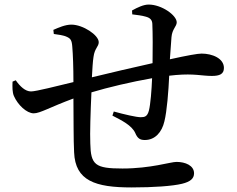

<svg xmlns="http://www.w3.org/2000/svg" viewBox="-20 -801 1040 842"><path d="M560 -738C583 -735 602 -733 619 -728C638 -723 647 -714 648 -697C650 -656 650 -581 649 -524C568 -506 456 -480 383 -462C385 -500 387 -532 390 -551C395 -590 413 -596 413 -616C413 -647 344 -693 293 -693C266 -693 237 -680 214 -670L216 -652C235 -649 258 -647 274 -639C289 -632 295 -625 297 -596C300 -562 302 -504 302 -441C231 -424 138 -400 116 -400C91 -400 68 -422 49 -449L35 -443C34 -419 34 -396 41 -380C58 -341 97 -304 128 -304C156 -304 199 -331 302 -369C303 -278 302 -189 305 -133C310 -8 398 21 557 21C655 21 736 15 778 5C815 -4 831 -18 831 -41C831 -75 793 -91 754 -91C728 -91 641 -62 517 -62C397 -62 378 -78 376 -172C374 -216 377 -310 381 -396C454 -418 556 -442 647 -458C645 -407 640 -343 633 -316C626 -290 615 -287 597 -287C578 -287 526 -299 479 -312L473 -294C514 -273 558 -251 573 -218C583 -194 594 -187 615 -187C660 -187 690 -221 701 -269C712 -313 719 -401 722 -469L751 -472C832 -479 865 -468 909 -468C943 -468 962 -476 962 -503C962 -545 911 -566 864 -566C847 -566 802 -558 725 -541L732 -638C735 -674 755 -685 755 -703C755 -734 689 -781 632 -781C610 -781 584 -769 559 -755Z"/></svg>

Font: Noto Serif CJK KR SemiBold
Style: Regular
Weight: 600
Designer: Ryoko NISHIZUKA 西塚涼子 (kana & ideographs); Frank Grießhammer (Latin, Greek & Cyrillic); Wenlong ZHANG 张文龙 (bopomofo); San
Foundry: Adobe
Version: Version 2.001;hotconv 1.1.0;makeotfexe 2.6.0